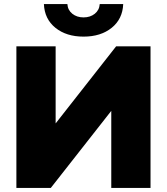

<svg xmlns="http://www.w3.org/2000/svg" viewBox="-20 -929 825 949"><path d="M530 0V-381L231 0H61V-700H255V-319L554 -700H724V0ZM197 -909H313Q315 -879 337.5 -861Q360 -843 393 -843Q426 -843 448.5 -861Q471 -879 473 -909H589Q586 -835 532 -791.5Q478 -748 393 -748Q308 -748 254 -791.5Q200 -835 197 -909Z"/></svg>

Font: Chess Sans ExtraBold
Style: Regular
Weight: 800
Designer: Wolf Bōese
Foundry: Wolf Bōese
Version: Version 7.223